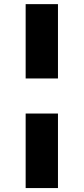

<svg xmlns="http://www.w3.org/2000/svg" viewBox="-20 -827 412 946"><path d="M265.6 -267.6V99.6H106.4V-267.6ZM265.6 -440.4H106.4V-806.6H265.6Z"/></svg>

Font: Pretendard Std ExtraBold
Style: Regular
Weight: 800
Designer: Base glyphs from Inter by Rasmus Andersson; Hangeul glyphs from Noto Sans CJK(Source Han Sans) by Jang Soo-young and Kan
Foundry: Kil Hyung-jin
Version: Version 1.309